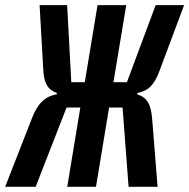

<svg xmlns="http://www.w3.org/2000/svg" viewBox="-56 -718 728 738"><path d="M65 -258.9 -36.2 0H81L199.9 -304.7H252.8L202.4 0H312.9L363.3 -304.7H415.1L438.2 0H549.7L529.1 -258.2C524.9 -317.1 508.9 -344.1 471.6 -355.1L472.7 -360.8C513.5 -368.3 536.9 -390.6 557.5 -446.7L651.6 -698.2H542.3L431.8 -402H380L429.3 -698.2H318.9L269.9 -402H218L202.1 -698.2H96.2L110.1 -454.2C112.2 -398.4 127.5 -372.9 162.6 -360.8L161.6 -355.1C116.5 -348 87.4 -319.2 65 -258.9Z"/></svg>

Font: Margiela Mono Italic SmBold It
Style: Regular
Weight: 600
Designer: Mike Abbink, Paul van der Laan, Pieter van Rosmalen
Foundry: Bold Monday
Version: Version 2.003 2021